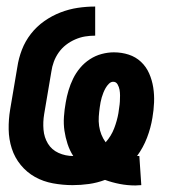

<svg xmlns="http://www.w3.org/2000/svg" viewBox="-20 -558 540 587"><path d="M394 9Q370 9 346.5 4.5Q323 0 301 -8Q277 1 252 4.5Q227 8 202 8Q172 8 142 2.5Q112 -3 87 -17Q62 -31 43.5 -53.5Q25 -76 16 -104Q7 -132 6.5 -162.5Q6 -193 11 -223L33 -353Q37 -380 47 -406Q57 -432 74.5 -454.5Q92 -477 115.5 -493.5Q139 -510 165 -520Q191 -530 217.5 -534Q244 -538 271 -538V-449Q255 -449 240 -446.5Q225 -444 210 -437.5Q195 -431 182 -421Q169 -411 159.5 -397.5Q150 -384 144.5 -369Q139 -354 137 -339L115 -209Q111 -185 113 -161.5Q115 -138 126.5 -119Q138 -100 159 -90.5Q180 -81 204 -81Q204 -81 204 -81Q204 -81 204 -81Q193 -98 186.5 -118Q180 -138 177 -158.5Q174 -179 175.5 -201Q177 -223 181 -245Q184 -263 189.5 -281.5Q195 -300 203.5 -317.5Q212 -335 225 -350.5Q238 -366 255 -377Q272 -388 291 -393Q310 -398 328 -398Q352 -398 373.5 -391Q395 -384 411 -369Q427 -354 436 -333.5Q445 -313 448.5 -290.5Q452 -268 451 -244.5Q450 -221 446 -198Q441 -167 429.5 -137Q418 -107 399 -81Q401 -81 402.5 -81Q404 -81 406 -81L412 8Q407 8 402.5 8.5Q398 9 394 9ZM303 -123Q320 -142 329 -165.5Q338 -189 342 -212Q343 -221 344.5 -230Q346 -239 346.5 -248Q347 -257 347 -266Q347 -275 345.5 -283.5Q344 -292 339.5 -300Q335 -308 326 -308Q319 -308 313 -302Q307 -296 303 -289Q299 -282 296 -274.5Q293 -267 291 -260Q289 -253 287.5 -245.5Q286 -238 285 -230Q283 -216 282 -201.5Q281 -187 283 -173Q285 -159 290 -146.5Q295 -134 303 -123Z"/></svg>

Font: Iosevka Slab Extrabold Oblique
Style: Regular
Weight: 800
Italic angle: -9°
Monospace: yes
Designer: Belleve Invis
Foundry: Belleve Invis
Version: Version 11.1.1; ttfautohint (v1.8.3)